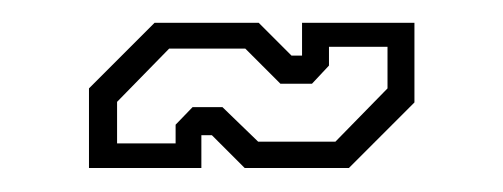

<svg xmlns="http://www.w3.org/2000/svg" viewBox="-20 -398 430 164"><path d="M56 -254.5V-322.5L112 -378.5H201L229 -350.5H238V-378.5H334V-310.5L278 -254.5H189L161 -282.5H152V-254.5ZM80 -275.5H130V-291.5L144.5 -306.5H170L200.5 -277H266.5L311 -322.5V-358H261V-342L246.5 -326.5H219.5L189.5 -356.5H124.5L80 -311Z"/></svg>

Font: Tourney Condensed Light
Style: Regular
Weight: 300
Width: 3
Designer: Tyler Finck
Foundry: Etcetera Type Co
Version: Version 1.010; ttfautohint (v1.8.3)